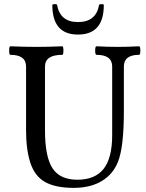

<svg xmlns="http://www.w3.org/2000/svg" viewBox="-20 -888 699 921"><path d="M354 -722.2Q231 -722.2 231 -863.8Q231 -868.2 242.2 -868.2Q253.9 -868.2 253.9 -863.8Q268.6 -782.2 354 -782.2Q440.9 -782.2 455.1 -863.8Q456.5 -868.2 466.8 -868.2Q478 -868.2 478 -863.8Q478 -722.2 354 -722.2ZM333 13.2Q246.6 13.2 196.3 -14.9Q146 -43 125 -108.9Q105 -171.4 105 -264.2V-568.8Q105 -625 29.8 -625Q23.9 -625 23.9 -645.5Q23.9 -666 29.8 -666Q92.8 -663.1 154.8 -663.1Q215.8 -663.1 278.8 -666Q284.2 -666 284.2 -645.5Q284.2 -625 278.8 -625Q195.8 -625 195.8 -568.8V-264.2Q195.8 -136.2 231.7 -81.1Q267.6 -25.9 351.1 -25.9Q436 -25.9 477.1 -78.1Q518.1 -130.4 518.1 -238.8V-568.8Q518.1 -625 442.9 -625Q436.5 -625 436.5 -645.5Q436.5 -666 442.9 -666Q494.1 -663.1 544.9 -663.1Q595.7 -663.1 647 -666Q653.3 -666 653.3 -645.5Q653.3 -625 647 -625Q574.2 -625 574.2 -568.8V-356Q574.2 -182.1 545.9 -111.8Q522.5 -52.2 468 -19.5Q413.6 13.2 333 13.2Z"/></svg>

Font: Junicode SmCond Medium
Style: Regular
Weight: 500
Width: 4
Designer: Peter S. Baker
Version: Version 2.206